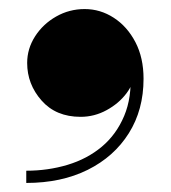

<svg xmlns="http://www.w3.org/2000/svg" viewBox="-20 -248 378 424"><path d="M38 156V129Q86 129 129.2 116Q172.5 103 204.8 76Q237 49 254.2 8Q271.5 -33 268 -88H276.5Q276.5 -65 259.5 -42.2Q242.5 -19.5 215.5 -4.8Q188.5 10 158 10Q103.5 10 71.8 -26Q40 -62 40 -109Q40 -140.5 57.5 -167.8Q75 -195 104 -211.5Q133 -228 167 -228Q201.5 -228 231.2 -208.8Q261 -189.5 279 -155Q297 -120.5 297 -74Q297 -5.5 264.5 46.2Q232 98 173.8 127Q115.5 156 38 156Z"/></svg>

Font: Bodoni Moda 9pt Black
Style: Regular
Weight: 900
Designer: Owen Earl
Foundry: indestructible type
Version: Version 2.005